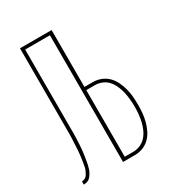

<svg xmlns="http://www.w3.org/2000/svg" viewBox="-178 -838 855 941"><g transform="rotate(-30 250.0 -367.5)"><path d="M18 0V-18Q28 -18 36.5 -23Q45 -28 50 -36.5Q55 -45 59 -54Q63 -63 65 -72.5Q67 -82 68.5 -92Q70 -102 71.5 -111.5Q73 -121 74 -130.5Q75 -140 76 -150Q77 -160 77.5 -170Q78 -180 78.5 -189.5Q79 -199 79.5 -209Q80 -219 80.5 -229Q81 -239 81 -248.5Q81 -258 81 -268Q81 -278 81 -287.5Q81 -297 81 -307V-735H260V-413H308Q331 -413 353 -404.5Q375 -396 391.5 -379.5Q408 -363 418 -342Q428 -321 434 -298.5Q440 -276 442 -253Q444 -230 444 -207Q444 -183 442 -160Q440 -137 434 -114.5Q428 -92 418 -71Q408 -50 391.5 -33.5Q375 -17 353 -8.5Q331 0 308 0H240V-717H100V-305Q100 -294 100 -283.5Q100 -273 100 -262Q100 -251 100 -240.5Q100 -230 99.5 -219.5Q99 -209 98.5 -198.5Q98 -188 97.5 -177.5Q97 -167 96 -156Q95 -145 93.5 -134.5Q92 -124 90.5 -113.5Q89 -103 87 -92.5Q85 -82 83 -72Q81 -62 77.5 -52Q74 -42 68.5 -32.5Q63 -23 56 -15Q49 -7 39 -3.5Q29 0 18 0ZM308 -18Q329 -18 348.5 -26.5Q368 -35 381.5 -50.5Q395 -66 403.5 -85Q412 -104 416.5 -124Q421 -144 423 -165Q425 -186 425 -207Q425 -227 423 -248Q421 -269 416.5 -289Q412 -309 403.5 -328.5Q395 -348 381.5 -363.5Q368 -379 348.5 -387Q329 -395 308 -395H260V-18Z"/></g></svg>

Font: Iosevka Thin
Style: Regular
Weight: 100
Monospace: yes
Designer: Belleve Invis
Foundry: Belleve Invis
Version: Version 32.5.0; ttfautohint (v1.8.4)